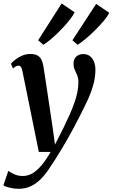

<svg xmlns="http://www.w3.org/2000/svg" viewBox="-59 -872 668 1140"><path d="M74 -450.5Q70.5 -468.5 65 -475.2Q59.5 -482 51.5 -482Q43 -482 35.2 -478Q27.5 -474 18 -465.5L6 -493.5Q13 -502.5 29.8 -516.2Q46.5 -530 70.2 -540.8Q94 -551.5 121 -551.5Q147.5 -551.5 163.2 -542.8Q179 -534 187.2 -517.2Q195.5 -500.5 199 -477Q205.5 -435.5 212.2 -391Q219 -346.5 225.8 -301Q232.5 -255.5 239.2 -210.2Q246 -165 252.5 -122L267.5 -13.5L319.5 -116Q339 -156.5 355 -192.5Q371 -228.5 382.5 -261Q394 -293.5 400.2 -323.8Q406.5 -354 406.5 -383Q406.5 -408.5 399.2 -425.5Q392 -442.5 384.8 -458Q377.5 -473.5 377.5 -495Q377.5 -520 393.2 -535.5Q409 -551 435.5 -551Q459.5 -551 475.5 -538.2Q491.5 -525.5 499.5 -504.5Q507.5 -483.5 507.5 -458.5Q507.5 -412 494.2 -365.8Q481 -319.5 459.5 -273.8Q438 -228 414 -181.5Q398 -149.5 380.2 -116.2Q362.5 -83 344 -50.5Q325.5 -18 307 12.8Q288.5 43.5 271.2 71Q254 98.5 238 121.5Q212 162.5 183.5 191Q155 219.5 122.8 234.2Q90.5 249 51.5 249Q26 249 0.5 243Q-25 237 -39 229L-9.5 142.5Q1 151 24.2 162Q47.5 173 76 173Q106.5 173 133.8 157Q161 141 187.8 109.2Q214.5 77.5 242 30H171.5ZM198.5 -606 167.5 -633 307 -851.5 384 -799Q376 -782 359.8 -760.8Q343.5 -739.5 322.8 -716.5Q302 -693.5 279.5 -672Q257 -650.5 236 -633.2Q215 -616 198.5 -606ZM402 -606 371 -633 512 -849 589.5 -796Q579 -774 556 -746.8Q533 -719.5 504.8 -691.8Q476.5 -664 449 -641Q421.5 -618 402 -606Z"/></svg>

Font: Merriweather 60pt SemiBold
Style: Italic
Weight: 600
Italic angle: -7.8°
Version: Version 2.101